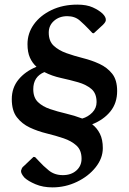

<svg xmlns="http://www.w3.org/2000/svg" viewBox="-20 -690 560 831"><path d="M207 121Q166 121 134 107.5Q102 94 86 79Q70 61 71 49Q72 45 74.5 39Q77 33 84 28L125 -11L132 -10L150 9Q166 27 191 47.5Q216 68 252 68Q288 68 310.5 48Q333 28 333 -3Q333 -40 311 -60Q289 -80 255 -91.5Q221 -103 182 -112.5Q143 -122 109 -138Q75 -154 53 -182.5Q31 -211 31 -261Q31 -310 60 -345.5Q89 -381 138 -401Q120 -417 109.5 -440.5Q99 -464 99 -499Q99 -546 126.5 -584.5Q154 -623 203 -646.5Q252 -670 315 -670Q355 -670 381.5 -658Q408 -646 424 -631Q439 -616 438 -603Q438 -595 426 -583L386 -546L380 -547L363 -565Q347 -582 325.5 -601Q304 -620 271 -620Q237 -620 214 -600Q191 -580 191 -549Q191 -512 212.5 -492Q234 -472 267.5 -460Q301 -448 339 -438.5Q377 -429 410.5 -413.5Q444 -398 465.5 -371Q487 -344 487 -296Q487 -244 458 -208Q429 -172 379 -152Q400 -136 412.5 -111Q425 -86 425 -49Q425 -5 394 34Q363 73 313 97Q263 121 207 121ZM124 -304Q124 -268 144 -248.5Q164 -229 196.5 -218Q229 -207 265.5 -198.5Q302 -190 336 -177Q361 -184 379.5 -203Q398 -222 398 -248Q398 -286 375.5 -305Q353 -324 318 -334Q283 -344 244 -352.5Q205 -361 172 -378Q124 -358 124 -304Z"/></svg>

Font: Spectral SemiBold
Style: Regular
Weight: 600
Designer: Jean-Baptiste Levee
Foundry: Production Type
Version: Version 2.001